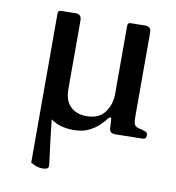

<svg xmlns="http://www.w3.org/2000/svg" viewBox="-74 -520 710 774"><g transform="rotate(10 280.5 -133.0)"><path d="M528 -34Q542 -32 542 -18Q542 -2 527 -2L415 0Q392 0 391 -22Q391 -39 389 -57Q389 -63 385.5 -63.5Q382 -64 377 -59Q370 -49 353.5 -32Q337 -15 311 -1.5Q285 12 246 12Q189 12 153 -15Q157 24 162 65Q167 106 171 136Q175 166 175 173Q175 186 151 186.5Q127 187 102 171V-440Q102 -452 114 -452Q134 -452 151.5 -452.5Q169 -453 174 -453Q198 -453 198 -428V-148Q198 -99 223 -75.5Q248 -52 288 -52Q339 -52 363 -84.5Q387 -117 387 -160V-440Q387 -452 399 -452Q419 -452 436.5 -452.5Q454 -453 459 -453Q483 -453 483 -428V-84Q483 -59 488 -51Q493 -43 506 -40Q512 -39 517.5 -37.5Q523 -36 528 -34Z"/></g></svg>

Font: Zen Old Mincho SemiBold
Style: Regular
Weight: 600
Version: Version 1.500